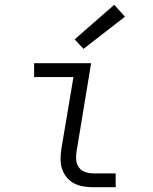

<svg xmlns="http://www.w3.org/2000/svg" viewBox="-20 -785 640 805"><path d="M371 0Q349 0 328.5 -3.5Q308 -7 290 -16.5Q272 -26 259.5 -41.5Q247 -57 240.5 -76Q234 -95 234 -116.5Q234 -138 237 -159L288 -462H123V-520H362L301 -150Q298 -132 299.5 -114.5Q301 -97 310.5 -83.5Q320 -70 336.5 -64Q353 -58 371 -58H465V0ZM330 -580 293 -620 459 -765 504 -715Z"/></svg>

Font: Iosevka SS04 Light Extended
Style: Italic
Weight: 300
Width: 7
Italic angle: -9°
Monospace: yes
Designer: Belleve Invis
Foundry: Belleve Invis
Version: Version 19.0.0; ttfautohint (v1.8.4)